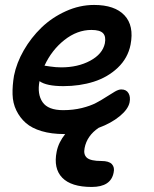

<svg xmlns="http://www.w3.org/2000/svg" viewBox="-20 -513 616 769"><path d="M236.8 23.9Q186 23.9 146.7 12.2Q107.4 0.5 83.5 -20.5Q59.6 -41.5 45.4 -70.8Q31.2 -100.1 30.3 -135Q29.3 -169.9 36.1 -210Q46.4 -261.2 75.4 -311.8Q104.5 -362.3 146.2 -402.6Q188 -442.9 243.4 -468Q298.8 -493.2 356.9 -493.2Q439.5 -493.2 478.5 -451.7Q517.6 -410.2 502.9 -334Q492.2 -280.3 451.9 -241.9Q411.6 -203.6 355.5 -185.8Q299.3 -168 233.9 -168Q166 -168 138.2 -188Q128.4 -136.2 150.4 -104Q172.4 -71.8 232.9 -71.8Q272.9 -71.8 307.6 -80.3Q342.3 -88.9 365.2 -101.1Q388.2 -113.3 406.7 -125.5Q425.3 -137.7 440.2 -146.2Q455.1 -154.8 465.8 -154.8Q485.8 -154.8 494.6 -139.9Q503.4 -125 499 -103Q493.2 -75.2 459.2 -47.4Q425.3 -19.5 375 -1Q328.1 30.8 318.8 80.1Q313.5 106.4 328.4 119.1Q343.3 131.8 386.2 131.8Q416.5 131.8 428.2 144.5Q439.9 157.2 435.1 178.2Q424.3 235.8 347.2 235.8Q265.1 235.8 229.2 198.7Q193.4 161.6 207 94.2Q214.4 57.1 241.2 23.9ZM346.2 -393.1Q289.1 -393.1 238 -352.8Q187 -312.5 158.2 -250Q158.7 -250 181.2 -246.6Q203.6 -243.2 225.1 -243.2Q292 -243.2 341.3 -269.8Q390.6 -296.4 399.9 -338.9Q405.3 -366.7 392.8 -379.9Q380.4 -393.1 346.2 -393.1Z"/></svg>

Font: Shantell Sans Bouncy
Style: Italic
Weight: 500
Italic angle: -11.31°
Designer: Stephen Nixon, Anya Danilova, Shantell Martin
Foundry: Arrow Type
Version: Version 1.006;[9816181b4]